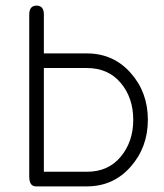

<svg xmlns="http://www.w3.org/2000/svg" viewBox="-20 -656 584 683"><path d="M136 -466H289Q383 -466 444.5 -397Q506 -328 506 -230Q506 -132 444.5 -62.5Q383 7 289 7H108Q84 7 84 -28V-604Q84 -636 110 -636Q136 -636 136 -605ZM289 -414H136V-45H289Q365 -45 409.5 -98.5Q454 -152 454 -230Q454 -308 409.5 -361Q365 -414 289 -414Z"/></svg>

Font: Jura
Style: Regular
Weight: 400
Designer: Daniel Johnson, Alexei Vanyashin
Foundry: Daniel Johnson
Version: Version 5.103